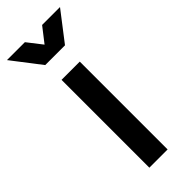

<svg xmlns="http://www.w3.org/2000/svg" viewBox="-278 -754 785 785"><g transform="rotate(-45 114.5 -361.5)"><path d="M61.5 0V-507.8H167V0ZM64.5 -722.7 114.3 -658.7 164.1 -722.7H267.6L171.4 -597.7H57.1L-39.1 -722.7Z"/></g></svg>

Font: Giphurs Medium
Style: Regular
Weight: 500
Version: Version 0.920; ttfautohint (v1.8.4.7-5d5b)